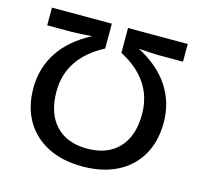

<svg xmlns="http://www.w3.org/2000/svg" viewBox="-102 -800 970 921"><g transform="rotate(15 383.0 -339.0)"><path d="M382.8 10.3Q283.2 10.3 210.7 -26.6Q138.2 -63.5 98.6 -131.6Q59.1 -199.7 59.1 -293.9Q59.1 -392.1 111.1 -471.7Q163.1 -551.3 267.1 -605.5Q231.4 -603 207 -601.6Q182.6 -600.1 168.9 -600.1H45.4V-688H342.8V-564.5Q258.3 -520.5 214.4 -455.8Q170.4 -391.1 170.4 -305.2Q170.4 -197.3 226.3 -137.7Q282.2 -78.1 382.3 -78.1Q483.4 -78.1 539.3 -137.7Q595.2 -197.3 595.2 -305.2Q595.2 -390.6 551.8 -455.6Q508.3 -520.5 423.3 -564.5V-688H719.7V-600.1H596.7Q583.5 -600.1 558.8 -601.6Q534.2 -603 499 -605.5Q602.1 -551.8 654.1 -472.2Q706.1 -392.6 706.1 -293.9Q706.1 -200.2 666.7 -131.8Q627.4 -63.5 554.7 -26.6Q481.9 10.3 382.8 10.3Z"/></g></svg>

Font: Arimo Medium
Style: Regular
Weight: 500
Designer: Steve Matteson
Foundry: Monotype Imaging Inc.
Version: Version 1.33